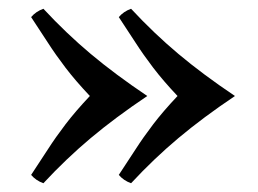

<svg xmlns="http://www.w3.org/2000/svg" viewBox="-20 -436 589 438"><path d="M316 -217Q243 -266 187 -313Q131 -360 79 -416Q62 -410 51 -397Q71 -367 89 -339Q107 -311 129.5 -281.5Q152 -252 185 -217ZM316 -217H185Q152 -182 129.5 -152.5Q107 -123 89 -95Q71 -67 51 -37Q62 -24 79 -18Q131 -74 187 -121Q243 -168 316 -217ZM516 -217Q443 -266 387 -313Q331 -360 279 -416Q262 -410 251 -397Q271 -367 289 -339Q307 -311 329.5 -281.5Q352 -252 385 -217ZM516 -217H385Q352 -182 329.5 -152.5Q307 -123 289 -95Q271 -67 251 -37Q262 -24 279 -18Q331 -74 387 -121Q443 -168 516 -217Z"/></svg>

Font: Poltawski Nowy Medium
Style: Regular
Weight: 500
Version: Version 1.001;gftools[0.9.25]